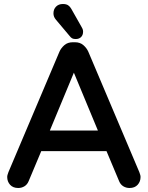

<svg xmlns="http://www.w3.org/2000/svg" viewBox="-20 -924 737 959"><path d="M16 -40Q16 -46 18 -52Q20 -58 22 -64L277 -666Q285 -684 301.5 -698.5Q318 -713 344 -713H354Q380 -713 396.5 -698.5Q413 -684 421 -666L676 -64Q678 -58 680 -52Q682 -46 682 -40Q682 -17 667.5 -1Q653 15 627 15Q610 15 596 6.5Q582 -2 575 -19L512 -169H186L123 -19Q116 -2 102 6.5Q88 15 71 15Q45 15 30.5 -1Q16 -17 16 -40ZM229 -272H469L349 -561ZM247 -857Q247 -878 260 -891Q273 -904 294 -904Q311 -904 320.5 -897.5Q330 -891 336 -880L387 -790Q389 -787 392 -780.5Q395 -774 395 -766Q395 -749 385 -739Q375 -729 358 -729Q347 -729 340.5 -732.5Q334 -736 328 -744L259 -826Q247 -840 247 -857Z"/></svg>

Font: Varela Round Precious
Style: Medium
Weight: 500
Designer: Joe Prince
Foundry: Joe Prince
Version: Version 1.000